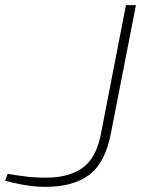

<svg xmlns="http://www.w3.org/2000/svg" viewBox="-29 -720 553 750"><path d="M148 10Q118 10 87.5 6Q57 2 19 -7L-9 -14L1 -41L31 -36Q57 -32 84 -29Q111 -26 152 -26Q239 -26 293 -64Q347 -102 365 -196L463 -700H502L404 -198Q382 -84 319.5 -37Q257 10 148 10Z"/></svg>

Font: REM Medium Thin
Style: Italic
Weight: 250
Italic angle: -11°
Version: Version 1.005;gftools[0.9.28]